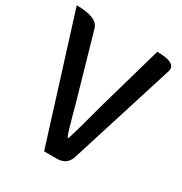

<svg xmlns="http://www.w3.org/2000/svg" viewBox="-174 -864 939 991"><g transform="rotate(30 296.0 -368.5)"><path d="M229 0 -2 -737Q121 -737 137 -680L230 -355Q243 -312 264 -233Q285 -155 295 -130Q302 -114 305 -126Q321 -174 369 -355L478 -737Q596 -737 579 -680L383 -57Q366 0 306 0Z"/></g></svg>

Font: Swei Half Moon CJK TC
Style: Medium
Weight: 500
Version: Version 2.125